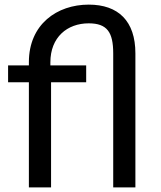

<svg xmlns="http://www.w3.org/2000/svg" viewBox="-20 -811 698 831"><path d="M105 -542V-528H15V-455H105V0H201V-455H353V-528H198V-541C198 -650 271 -710 364 -710C444 -710 470 -671 470 -580V0H566V-580C566 -720 492 -791 364 -791C227 -791 105 -706 105 -542Z"/></svg>

Font: Chess Sans Medium
Style: Regular
Weight: 500
Designer: Wolf Bōese
Foundry: Wolf Bōese
Version: Version 7.223;Glyphs 3.3 (3306)